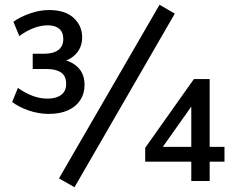

<svg xmlns="http://www.w3.org/2000/svg" viewBox="-20 -758 979 804"><path d="M184 -281Q141 -281 99.5 -295.5Q58 -310 31 -331L55 -390Q84 -369 115.5 -357Q147 -345 179 -345Q215 -345 236 -360.5Q257 -376 257 -407Q257 -440 235.5 -454.5Q214 -469 176 -469H117V-533H165Q203 -533 224 -548.5Q245 -564 245 -595Q245 -623 228 -637.5Q211 -652 180 -652Q151 -652 120 -640Q89 -628 61 -607L36 -667Q64 -687 105 -701.5Q146 -716 185 -716Q253 -716 288.5 -683Q324 -650 324 -602Q324 -564 302.5 -537.5Q281 -511 248 -502V-507Q287 -498 310.5 -471.5Q334 -445 334 -402Q334 -366 316 -338.5Q298 -311 264.5 -296Q231 -281 184 -281ZM292 26 227 -11 648 -738 712 -701ZM781 0V-335L799 -337L644 -118L643 -143H920V-81H588V-139L792 -427H858V0Z"/></svg>

Font: Muli Medium
Style: Regular
Weight: 500
Designer: Vernon Adams
Foundry: Vernon Adams
Version: Version 2.100; ttfautohint (v1.8.1.43-b0c9)